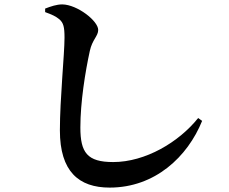

<svg xmlns="http://www.w3.org/2000/svg" viewBox="-20 -802 1040 872"><path d="M185 -747C218 -735 233 -728 250 -714C268 -698 273 -680 273 -631C273 -556 252 -353 252 -210C252 -23 338 50 478 50C684 50 832 -90 898 -253L880 -266C792 -156 640 -66 494 -66C376 -66 345 -109 345 -223C345 -338 367 -475 388 -571C399 -622 426 -638 426 -666C426 -707 331 -781 263 -782C237 -782 211 -773 185 -763Z"/></svg>

Font: Noto Serif CJK HK
Style: Bold
Weight: 700
Designer: Ryoko NISHIZUKA 西塚涼子 (kana & ideographs); Frank Grießhammer (Latin, Greek & Cyrillic); Wenlong ZHANG 张文龙 (bopomofo); San
Foundry: Adobe
Version: Version 2.001;hotconv 1.1.0;makeotfexe 2.6.0